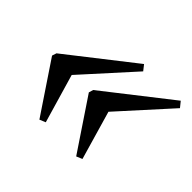

<svg xmlns="http://www.w3.org/2000/svg" viewBox="-101 -567 692 692"><g transform="rotate(45 245.0 -221.0)"><path d="M116.5 -257 184 -26 161 -16.5 30 -212 35.5 -229 286 -425 302.5 -404 90.5 -169.5ZM304 -257 371 -26 348.5 -16.5 217.5 -212 222.5 -229 473 -425 490 -404 278 -169.5Z"/></g></svg>

Font: Newsreader 24pt
Style: Italic
Weight: 400
Italic angle: -17°
Designer: Hugues Gentile
Foundry: Production Type
Version: Version 1.003